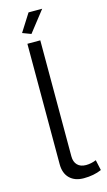

<svg xmlns="http://www.w3.org/2000/svg" viewBox="-135 -928 543 978"><g transform="rotate(-15 136.5 -438.5)"><path d="M197 -883 111 -773 66 -790 125 -883ZM78 -95V-730H146V-118Q146 -89 162 -72.5Q178 -56 207 -56Q234 -56 261 -67L273 -12Q232 6 179 6Q132 6 105 -20.5Q78 -47 78 -95Z"/></g></svg>

Font: Raleway
Style: Regular
Weight: 400
Designer: Matt McInerney, Pablo Impallari, Rodrigo Fuenzalida
Foundry: Matt McInerney, Pablo Impallari, Rodrigo Fuenzalida
Version: Version 1.000;PS 001.001;hotconv 1.0.56; ttfautohint (v1.5)